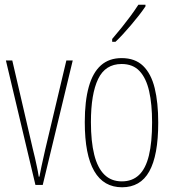

<svg xmlns="http://www.w3.org/2000/svg" viewBox="-20 -783 736 813"><path d="M130 0 5 -527H32L119 -152Q124 -134 128 -115Q132 -96 136.5 -76Q141 -56 144 -35H147Q151 -56 155 -75.5Q159 -95 163.5 -114Q168 -133 172 -152L261 -527H288L161 0Z M650 -264Q650 -194 640.5 -142.5Q631 -91 612 -57Q593 -23 564 -6.5Q535 10 497 10Q458 10 428.5 -7Q399 -24 379 -58.5Q359 -93 349 -144.5Q339 -196 339 -266Q339 -355 356 -415.5Q373 -476 407.5 -506.5Q442 -537 495 -537Q552 -537 586 -504Q620 -471 635 -410Q650 -349 650 -264ZM365 -266Q365 -184 379 -128Q393 -72 422 -43.5Q451 -15 496 -15Q540 -15 568.5 -42Q597 -69 610.5 -124.5Q624 -180 624 -265Q624 -342 611.5 -397Q599 -452 571 -482Q543 -512 495 -512Q426 -512 395.5 -448.5Q365 -385 365 -266ZM596 -756Q584 -738 568 -717.5Q552 -697 534.5 -676.5Q517 -656 500.5 -638Q484 -620 469 -606H455V-618Q478 -645 496.5 -668Q515 -691 532 -714Q549 -737 566 -763H596Z"/></svg>

Font: Noto Sans Khmer ExtraCondensed Thin
Style: Regular
Weight: 250
Width: 2
Designer: Danh Hong and the Monotype Design Team
Foundry: Monotype Imaging Inc.
Version: Version 2.004